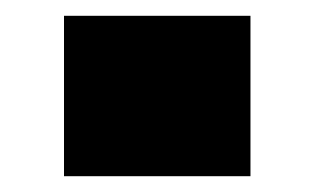

<svg xmlns="http://www.w3.org/2000/svg" viewBox="-20 -223 397 243"><path d="M61 0V-203H297V0Z"/></svg>

Font: Archivo SemiBold SemiExpanded Black
Style: Regular
Weight: 900
Width: 6
Version: Version 2.001